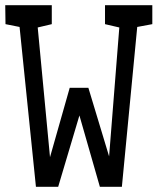

<svg xmlns="http://www.w3.org/2000/svg" viewBox="-20 -682 602 733"><path d="M246.1 -346.7H317.4L396.5 -85L435.5 -577.1L380.9 -589.8V-662.1H561.5V-589.8L503.9 -579.1L445.3 31.2H361.3L283.2 -241.2L202.1 31.2H117.2L54.7 -579.1L1 -589.8L0 -662.1H177.7V-589.8L124 -577.1L170.9 -82Z"/></svg>

Font: Hopone
Style: Regular
Weight: 400
Foundry: SIL International (SIL)
Version: Version 1.00 September 3, 2015, initial release